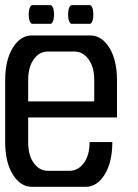

<svg xmlns="http://www.w3.org/2000/svg" viewBox="-20 -722 535 742"><path d="M327.1 -702.1Q333 -702.1 336.9 -691.7Q340.8 -681.2 340.8 -666Q340.8 -650.9 336.9 -640.4Q333 -629.9 327.1 -629.9H256.8Q251 -629.9 247.1 -640.4Q243.2 -650.9 243.2 -666Q243.2 -681.2 247.1 -691.7Q251 -702.1 256.8 -702.1ZM174.8 -702.1Q180.7 -702.1 184.8 -691.7Q189 -681.2 189 -666Q189 -650.9 184.8 -640.4Q180.7 -629.9 174.8 -629.9H105Q99.1 -629.9 95 -640.4Q90.8 -650.9 90.8 -666Q90.8 -681.2 95 -691.7Q99.1 -702.1 105 -702.1ZM432.1 -412.1V-268.1H88.9V-172.9Q88.9 -121.6 110.6 -91.8Q132.3 -62 165 -62H249Q281.7 -62 304 -91.8Q326.2 -121.6 326.2 -172.9H414.1Q414.1 -95.2 384.5 -47.6Q355 0 311 0H103Q59.1 0 29.5 -47.6Q0 -95.2 0 -172.9V-412.1Q0 -489.7 29.5 -537.4Q59.1 -585 103 -585H329.1Q373 -585 402.6 -537.4Q432.1 -489.7 432.1 -412.1ZM344.2 -330.1V-412.1Q344.2 -463.4 322 -493.2Q299.8 -522.9 267.1 -522.9H165Q132.3 -522.9 110.6 -493.2Q88.9 -463.4 88.9 -412.1V-330.1Z"/></svg>

Font: Favorite Color
Style: Regular
Weight: 400
Designer: Bryce Wilner
Version: Version 1.000;PS 1.0;hotconv 16.6.51;makeotf.lib2.5.65220 DE